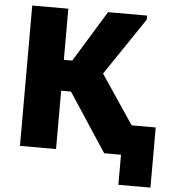

<svg xmlns="http://www.w3.org/2000/svg" viewBox="-57 -752 844 954"><g transform="rotate(5 364.5 -275.0)"><path d="M245 -445H287L443 -700H638V-680L445 -394L609 -150H729V150H569V0H485L294 -291H245V0H65V-700H245Z"/></g></svg>

Font: Tilda Sans Black
Style: Regular
Weight: 900
Designer: ParaType Ltd
Foundry: ParaType Ltd
Version: Version 1.009